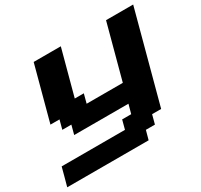

<svg xmlns="http://www.w3.org/2000/svg" viewBox="-189 -824 1200 1149"><g transform="rotate(-30 410.5 -250.0)"><path d="M-33.7 125H528.8L545.9 62.5H608.4L625 0H687.5Q715.3 -104 771.2 -312.3Q827.1 -520.5 855 -625H667.5Q650.4 -562.5 617.2 -437.5Q584 -312.5 566.9 -250H316.9L333.5 -312.5H271L355 -625H167.5Q150.9 -562.5 117.2 -437.5Q83.5 -312.5 66.9 -250H129.4L112.8 -187.5H175.3L158.7 -125H533.7L516.6 -62.5H454.1L437.5 0H0Q-5.4 21 -16.6 62.5Q-27.8 104 -33.7 125Z"/></g></svg>

Font: Faithful 32x
Style: SemiboldOblique
Weight: 400
Foundry: Faithful Resource Pack
Version: Version 1.0; January 27, 2023